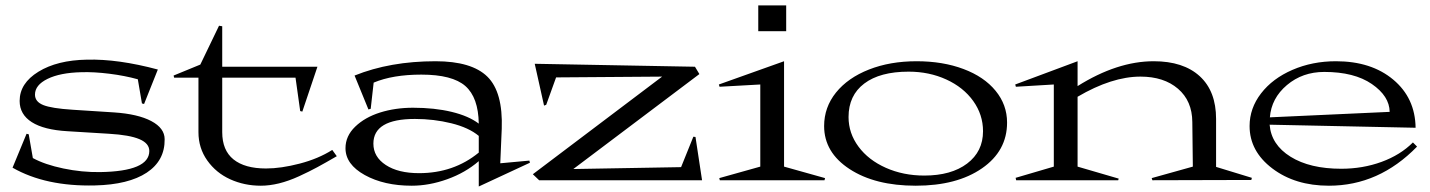

<svg xmlns="http://www.w3.org/2000/svg" viewBox="-20 -659 5230 702"><path d="M25.9 -45.9 77.1 -169.9 85 -168 100.1 -81.1Q144 -57.1 211.7 -43Q279.3 -28.8 346.2 -29.8Q525.9 -32.7 525.9 -106.9Q525.9 -134.8 490 -150.1Q454.1 -165.5 378.9 -169.9L227.1 -179.2Q140.6 -184.1 96.2 -212.4Q51.8 -240.7 51.8 -290Q51.8 -354.5 120.4 -396.7Q189 -439 297.9 -440.9Q411.6 -443.8 557.1 -404.8L506.8 -278.8L499 -280.8L483.9 -369.1Q436.5 -382.3 379.9 -389.4Q323.2 -396.5 276.9 -395Q199.7 -393.1 153.8 -370.6Q107.9 -348.1 107.9 -313Q107.9 -287.1 138.2 -274.9Q168.5 -262.7 245.1 -257.8L397 -248Q484.4 -242.2 533.2 -216.3Q582 -190.4 582 -149.9Q583 -71.8 516.6 -27.8Q450.2 16.1 327.1 19Q147 23.4 25.9 -45.9Z M614.7 -382.8 712.4 -422.9 780.8 -564.9 792.5 -563V-415H1140.6L1085.4 -251L1077.6 -252.9L1060.5 -375H792.5V-175.8Q792.5 -109.4 833.7 -76.2Q875 -43 952.6 -43Q1007.3 -43 1075.7 -60.8Q1144 -78.6 1194.8 -110.8L1211.4 -87.9Q1169.4 -63.5 1140.6 -47.9Q1111.8 -32.2 1073.5 -14.6Q1035.2 2.9 1000.2 11.5Q965.3 20 933.6 20Q873.5 20 821.8 -3.4Q770 -26.9 737.8 -72.3Q705.6 -117.7 705.6 -175.8V-375H616.7Z M1243.2 -117.2Q1243.2 -161.6 1278.6 -195.8Q1314 -230 1369.6 -247.6Q1425.3 -265.1 1490.2 -265.1Q1568.8 -265.1 1631.3 -250Q1693.8 -234.9 1730.5 -207Q1729 -302.7 1681.4 -344.5Q1633.8 -386.2 1520.5 -386.2Q1416 -386.2 1346.2 -356.9L1335.4 -261.2L1327.1 -258.8L1276.4 -382.8Q1406.2 -435.1 1572.3 -435.1Q1704.6 -435.1 1762 -378.7Q1819.3 -322.3 1814.5 -188L1809.1 -62L1915.5 -71.8L1917.5 -64L1730.5 22.9V-69.8Q1681.2 -27.3 1615.2 -3.7Q1549.3 20 1485.4 20Q1384.3 20 1313.7 -19Q1243.2 -58.1 1243.2 -117.2ZM1345.2 -133.8Q1345.2 -85.4 1390.6 -55.7Q1436 -25.9 1512.2 -25.9Q1638.7 -25.9 1730.5 -101.1V-162.1Q1694.3 -192.4 1630.1 -208.3Q1565.9 -224.1 1497.1 -224.1Q1345.2 -224.1 1345.2 -133.8Z M1928.2 -22 2400.9 -378.9 2013.2 -376 1977.1 -275.9 1969.2 -272.9 1935.1 -425.8 2521 -415 2537.1 -388.2 2076.2 -41 2470.2 -47.9 2515.1 -159.2 2522.9 -158.2 2546.9 0H1951.2Z M2846.7 -49.8 2996.6 -7.8 2994.6 0H2611.8L2609.9 -7.8L2759.8 -49.8V-350.1L2610.8 -341.8L2608.4 -350.1L2846.7 -435.1ZM2752.4 -544.9V-639.2H2854.5V-544.9Z M3328.1 20Q3179.7 20 3086.4 -40.8Q2993.2 -101.6 2993.2 -198.2Q2993.2 -266.6 3036.6 -320.6Q3080.1 -374.5 3157.2 -404.8Q3234.4 -435.1 3331.1 -435.1Q3427.2 -435.1 3502.7 -406.7Q3578.1 -378.4 3620.1 -327.1Q3662.1 -275.9 3662.1 -210.9Q3662.1 -106.9 3570.3 -43.5Q3478.5 20 3328.1 20ZM3082.5 -231Q3082.5 -171.9 3118.9 -122.8Q3155.3 -73.7 3219 -45.4Q3282.7 -17.1 3359.4 -17.1Q3458 -17.1 3516.1 -61Q3574.2 -105 3574.2 -179.2Q3574.2 -239.7 3538.3 -289.8Q3502.4 -339.8 3439.9 -368.4Q3377.4 -397 3302.2 -397Q3197.3 -397 3139.9 -353.5Q3082.5 -310.1 3082.5 -231Z M3694.3 -341.8 3691.9 -350.1 3919.9 -435.1V-344.2Q4064.9 -435.1 4198.2 -435.1Q4306.6 -435.1 4366.5 -380.4Q4426.3 -325.7 4426.3 -224.1V-48.8L4557.1 -8.8L4555.2 -1L4193.4 0L4190.9 -7.8L4341.3 -49.8L4339.4 -212.9Q4338.9 -290 4287.1 -334.5Q4235.4 -378.9 4149.9 -378.9Q4045.4 -378.9 3919.9 -305.2V-49.8L4070.3 -5.9L4068.4 0H3695.3L3693.4 -8.8L3833 -49.8V-350.1Z M5061 -250Q5060.1 -307.6 4995.8 -351.8Q4931.6 -396 4821.8 -396Q4742.2 -396 4685.3 -347.9Q4628.4 -299.8 4623 -230ZM4548.8 -198.2Q4548.8 -263.2 4590.8 -317.6Q4632.8 -372.1 4705.6 -403.6Q4778.3 -435.1 4864.7 -435.1Q4993.7 -435.1 5074 -367.9Q5154.3 -300.8 5155.8 -191.9L4622.1 -203.1Q4627.9 -129.9 4698.7 -85.9Q4769.5 -42 4883.8 -42Q4962.4 -42 5031.2 -67.1Q5100.1 -92.3 5146 -138.2L5161.1 -123Q5022 20 4838.9 20Q4715.3 20 4632.1 -43Q4548.8 -106 4548.8 -198.2Z"/></svg>

Font: Halibut Exp
Style: Regular
Weight: 400
Width: 7
Designer: Matteo Maggi
Foundry: Collletttivo
Version: Version 3.080 | FøM Fix